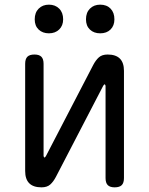

<svg xmlns="http://www.w3.org/2000/svg" viewBox="-20 -794 640 824"><path d="M88 -60V-520Q88 -541 97.5 -550.5Q107 -560 128 -560Q148 -560 157.5 -550.5Q167 -541 167 -520V-124Q169 -118 171 -118Q173 -118 173.5 -119.5Q174 -121 177 -124L380 -515Q391 -536 404.5 -548Q418 -560 442 -560Q477 -560 494.5 -542.5Q512 -525 512 -490V-30Q512 -9 502.5 0.5Q493 10 472 10Q452 10 442.5 0.5Q433 -9 433 -30V-426Q431 -432 429 -432Q427 -432 426.5 -430.5Q426 -429 423 -426L220 -35Q209 -14 195.5 -2Q182 10 158 10Q123 10 105.5 -7.5Q88 -25 88 -60ZM410 -651Q383 -651 366 -667Q349 -683 349 -711Q349 -740 366 -757Q383 -774 410 -774Q438 -774 454.5 -757Q471 -740 471 -711Q471 -684 454.5 -667.5Q438 -651 410 -651ZM190 -651Q163 -651 146 -667Q129 -683 129 -711Q129 -740 146 -757Q163 -774 190 -774Q217 -774 234 -757Q251 -740 251 -711Q251 -684 234 -667.5Q217 -651 190 -651Z"/></svg>

Font: Maple Mono NL Light
Style: Regular
Weight: 300
Monospace: yes
Designer: subframe7536
Version: Version 7.000